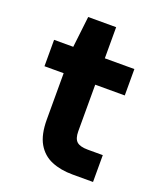

<svg xmlns="http://www.w3.org/2000/svg" viewBox="-122 -720 678 800"><g transform="rotate(20 217.0 -319.5)"><path d="M294 0Q241 0 200.5 -17Q160 -34 137.5 -73Q115 -112 115 -179V-384H30V-501H115L131 -639H255V-501H386V-384H255V-178Q255 -145 269.5 -132Q284 -119 319 -119H385V0Z"/></g></svg>

Font: DM Sans 18pt ExtraBold
Style: Regular
Weight: 800
Designer: Colophon Foundry, Jonny Pinhorn
Foundry: Colophon Foundry
Version: Version 4.004;gftools[0.9.30]